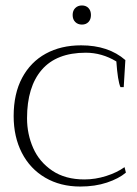

<svg xmlns="http://www.w3.org/2000/svg" viewBox="-20 -673 502 703"><path d="M246 -618Q246 -634 255.5 -643.5Q265 -653 280 -653Q295 -653 304 -643.5Q313 -634 313 -618Q313 -602 304 -592.5Q295 -583 280 -583Q265 -583 255.5 -592.5Q246 -602 246 -618ZM30 -248Q30 -330 61 -388Q92 -446 147.5 -476.5Q203 -507 277 -507Q377 -507 439 -453L433 -354H421Q411 -377 406 -448Q353 -480 294 -480Q187 -480 133 -417.5Q79 -355 79 -240Q79 -182 101.5 -131Q124 -80 171.5 -48Q219 -16 289 -16Q329 -16 368.5 -28.5Q408 -41 436 -61L441 -41Q415 -19 371.5 -4.5Q328 10 274 10Q201 10 145.5 -22.5Q90 -55 60 -113.5Q30 -172 30 -248Z"/></svg>

Font: Trirong ExtraLight
Style: Regular
Weight: 275
Designer: Katatrad Team
Foundry: CadsonDemak
Version: Version 1.001